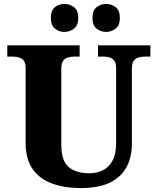

<svg xmlns="http://www.w3.org/2000/svg" viewBox="-20 -944 799 974"><path d="M390 10Q307 10 244 -13Q181 -36 145.5 -86.5Q110 -137 110 -218V-598Q110 -624 101 -636Q92 -648 76.5 -652.5Q61 -657 43 -657H17V-714H384V-657H358Q340 -657 324.5 -652.5Q309 -648 300 -635Q291 -622 291 -594V-210Q291 -127 329 -96Q367 -65 433 -65Q472 -65 502.5 -80.5Q533 -96 551 -129.5Q569 -163 569 -217V-598Q569 -624 560 -636Q551 -648 536.5 -652.5Q522 -657 503 -657H477V-714H743V-657H717Q698 -657 682.5 -652.5Q667 -648 658 -635Q649 -622 649 -594V-215Q649 -148 622.5 -97.5Q596 -47 539 -18.5Q482 10 390 10ZM519 -782Q492 -782 470.5 -798.5Q449 -815 449 -853Q449 -892 470.5 -908Q492 -924 519 -924Q544 -924 566 -908Q588 -892 588 -853Q588 -815 566 -798.5Q544 -782 519 -782ZM307 -782Q280 -782 259 -798.5Q238 -815 238 -853Q238 -892 259 -908Q280 -924 307 -924Q333 -924 355 -908Q377 -892 377 -853Q377 -815 355 -798.5Q333 -782 307 -782Z"/></svg>

Font: Noto Serif Hebrew ExtraBold
Style: Regular
Weight: 800
Version: Version 2.003